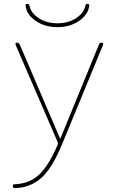

<svg xmlns="http://www.w3.org/2000/svg" viewBox="-20 -740 594 990"><path d="M56 230Q46 230 46 220Q46 210 55 210Q129 208 179.5 162.5Q230 117 277 7Q280 0 277 -8L60 -510Q59 -514 61 -517Q63 -520 67 -520Q77 -520 82 -510L289 -27Q289 -26 291 -26Q292 -26 292 -27L490 -510Q493 -520 505 -520Q509 -520 511 -517Q513 -514 512 -510L302 -1Q251 125 194 176.5Q137 228 56 230ZM112 -710Q110 -720 121 -720Q130 -720 132 -711Q138 -675 178 -647.5Q218 -620 276 -620Q334 -620 374 -647.5Q414 -675 420 -711Q422 -720 431 -720Q442 -720 440 -710Q435 -665 388 -632.5Q341 -600 276 -600Q211 -600 164 -632.5Q117 -665 112 -710Z"/></svg>

Font: Rounded Mplus 1c Thin
Style: Regular
Weight: 250
Version: Version 1.059.20150529